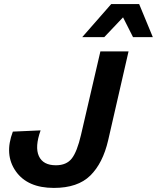

<svg xmlns="http://www.w3.org/2000/svg" viewBox="-20 -912 769 941"><path d="M662 -892 729 -730H632L583 -827L491 -730H383L525 -892ZM244 9Q115 9 57.5 -72.5Q0 -154 43 -267L179 -273Q150 -192 170.5 -147Q191 -102 254 -102Q306 -102 332 -135.5Q358 -169 377 -251L472 -660H610L510 -224Q484 -112 422.5 -51.5Q361 9 244 9Z"/></svg>

Font: Elaine Sans SemiBold
Style: Italic
Weight: 600
Italic angle: -13°
Designer: Wei Huang
Foundry: Wei Huang
Version: Version 2.001;December 24, 2019;FontCreator 12.0.0.2547 64-b